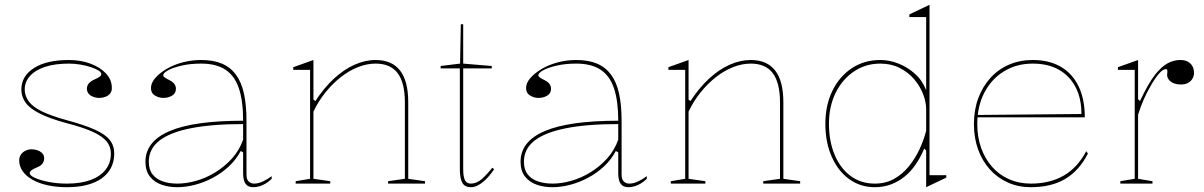

<svg xmlns="http://www.w3.org/2000/svg" viewBox="-20 -765 5015 800"><path d="M259 15Q215 15 178.5 7Q142 -1 115.5 -16Q89 -31 74.5 -51.5Q60 -72 60 -97Q60 -111 67.5 -121.5Q75 -132 87 -137.5Q99 -143 112 -143Q125 -143 137 -138.5Q149 -134 156.5 -126Q164 -118 164 -105Q164 -93 157 -83.5Q150 -74 137 -69Q118 -61 111 -55.5Q104 -50 104 -43Q104 -34 125.5 -24Q147 -14 182.5 -7Q218 0 259 0Q317 0 357.5 -15Q398 -30 420 -58Q442 -86 442 -125Q442 -154 424.5 -175.5Q407 -197 367 -215.5Q327 -234 257 -252Q187 -271 145.5 -292Q104 -313 86.5 -337.5Q69 -362 69 -392Q69 -448 121.5 -481.5Q174 -515 267 -515Q316 -515 356.5 -500Q397 -485 421.5 -459Q446 -433 446 -398Q446 -384 438.5 -375Q431 -366 419 -361.5Q407 -357 394 -357Q384 -357 375 -359.5Q366 -362 358.5 -366.5Q351 -371 346.5 -378.5Q342 -386 342 -395Q342 -420 374 -434Q390 -441 396 -446Q402 -451 402 -457Q402 -464 390 -471.5Q378 -479 358 -485.5Q338 -492 314.5 -496Q291 -500 267 -500Q209 -500 168 -486.5Q127 -473 105 -448.5Q83 -424 83 -392Q83 -366 99.5 -343Q116 -320 154.5 -301Q193 -282 259 -264Q333 -244 376 -224.5Q419 -205 437.5 -181.5Q456 -158 456 -125Q456 -92 442.5 -66Q429 -40 404 -22Q379 -4 342.5 5.5Q306 15 259 15Z M818 -515Q869 -515 904.5 -500Q940 -485 963 -454Q986 -423 996.5 -375Q1007 -327 1007 -262V-37Q1007 -17 1016.5 -8.5Q1026 0 1039 0Q1056 0 1075.5 -9Q1095 -18 1112 -31V-20Q1101 -9 1088 -1Q1075 7 1061.5 11Q1048 15 1035 15Q1013 15 1003 0.5Q993 -14 993 -43Q993 -76 993 -91.5Q993 -107 993 -114.5Q993 -122 993 -130L983 -136Q964 -100 934 -72Q904 -44 867.5 -24.5Q831 -5 792.5 5Q754 15 719 15Q683 15 653 4.5Q623 -6 604.5 -29.5Q586 -53 586 -91Q586 -176 687 -219Q788 -262 993 -262Q993 -344 975.5 -396.5Q958 -449 919.5 -474.5Q881 -500 818 -500Q772 -500 736 -491.5Q700 -483 680 -472Q660 -461 660 -451Q660 -447 666 -442.5Q672 -438 688 -430Q713 -417 713 -395Q713 -376 697 -366.5Q681 -357 661 -357Q642 -357 625.5 -367Q609 -377 609 -398Q609 -419 626.5 -439.5Q644 -460 673.5 -477.5Q703 -495 740.5 -505Q778 -515 818 -515ZM993 -248Q862 -248 774.5 -230.5Q687 -213 643.5 -178.5Q600 -144 600 -91Q600 -58 616 -38Q632 -18 659 -9Q686 0 719 0Q756 0 797 -11.5Q838 -23 876.5 -46.5Q915 -70 946 -104Q977 -138 993 -183Z M1751 -10V0H1597V-10L1667 -20V-338Q1667 -420 1637 -460Q1607 -500 1545 -500Q1509 -500 1472 -485.5Q1435 -471 1400.5 -444Q1366 -417 1336.5 -380.5Q1307 -344 1286 -300V-20L1356 -10V0H1212V-10L1272 -20V-474H1202V-485L1286 -515V-350L1294 -344Q1330 -399 1371 -437Q1412 -475 1456.5 -495Q1501 -515 1545 -515Q1579 -515 1604.5 -504Q1630 -493 1647 -471Q1664 -449 1672.5 -416Q1681 -383 1681 -338V-20Z M1942 15Q1917 15 1906.5 -3Q1896 -21 1896 -61V-480H1816V-490L1897 -500L1900 -664H1910V-500L2029 -490V-480H1910V-61Q1910 -28 1917.5 -14Q1925 0 1942 0Q1966 0 1987.5 -19Q2009 -38 2031 -66L2039 -60Q2031 -48 2020.5 -35Q2010 -22 1997 -10.5Q1984 1 1970 8Q1956 15 1942 15Z M2381 -515Q2432 -515 2467.5 -500Q2503 -485 2526 -454Q2549 -423 2559.5 -375Q2570 -327 2570 -262V-37Q2570 -17 2579.5 -8.5Q2589 0 2602 0Q2619 0 2638.5 -9Q2658 -18 2675 -31V-20Q2664 -9 2651 -1Q2638 7 2624.5 11Q2611 15 2598 15Q2576 15 2566 0.5Q2556 -14 2556 -43Q2556 -76 2556 -91.5Q2556 -107 2556 -114.5Q2556 -122 2556 -130L2546 -136Q2527 -100 2497 -72Q2467 -44 2430.5 -24.5Q2394 -5 2355.5 5Q2317 15 2282 15Q2246 15 2216 4.5Q2186 -6 2167.5 -29.5Q2149 -53 2149 -91Q2149 -176 2250 -219Q2351 -262 2556 -262Q2556 -344 2538.5 -396.5Q2521 -449 2482.5 -474.5Q2444 -500 2381 -500Q2335 -500 2299 -491.5Q2263 -483 2243 -472Q2223 -461 2223 -451Q2223 -447 2229 -442.5Q2235 -438 2251 -430Q2276 -417 2276 -395Q2276 -376 2260 -366.5Q2244 -357 2224 -357Q2205 -357 2188.5 -367Q2172 -377 2172 -398Q2172 -419 2189.5 -439.5Q2207 -460 2236.5 -477.5Q2266 -495 2303.5 -505Q2341 -515 2381 -515ZM2556 -248Q2425 -248 2337.5 -230.5Q2250 -213 2206.5 -178.5Q2163 -144 2163 -91Q2163 -58 2179 -38Q2195 -18 2222 -9Q2249 0 2282 0Q2319 0 2360 -11.5Q2401 -23 2439.5 -46.5Q2478 -70 2509 -104Q2540 -138 2556 -183Z M3314 -10V0H3160V-10L3230 -20V-338Q3230 -420 3200 -460Q3170 -500 3108 -500Q3072 -500 3035 -485.5Q2998 -471 2963.5 -444Q2929 -417 2899.5 -380.5Q2870 -344 2849 -300V-20L2919 -10V0H2775V-10L2835 -20V-474H2765V-485L2849 -515V-350L2857 -344Q2893 -399 2934 -437Q2975 -475 3019.5 -495Q3064 -515 3108 -515Q3142 -515 3167.5 -504Q3193 -493 3210 -471Q3227 -449 3235.5 -416Q3244 -383 3244 -338V-20Z M3853 -745V-35H3923V-25L3839 15V-138L3831 -146Q3816 -110 3795.5 -80Q3775 -50 3749 -29Q3723 -8 3692 3.5Q3661 15 3625 15Q3565 15 3518.5 -18.5Q3472 -52 3445.5 -112Q3419 -172 3419 -249Q3419 -327 3448.5 -387Q3478 -447 3529.5 -481Q3581 -515 3648 -515Q3686 -515 3724 -500Q3762 -485 3793 -457Q3824 -429 3839 -389V-694H3769V-705ZM3648 -500Q3587 -500 3538.5 -467.5Q3490 -435 3462 -378.5Q3434 -322 3434 -249Q3434 -177 3457.5 -120.5Q3481 -64 3524 -32Q3567 0 3625 0Q3670 0 3705 -19.5Q3740 -39 3766.5 -71.5Q3793 -104 3811 -142.5Q3829 -181 3839 -220V-310Q3839 -340 3826 -373.5Q3813 -407 3788.5 -435.5Q3764 -464 3728.5 -482Q3693 -500 3648 -500Z M4283 -515Q4352 -515 4400.5 -486.5Q4449 -458 4474.5 -404.5Q4500 -351 4500 -276H4052V-286L4486 -290Q4486 -355 4461.5 -402Q4437 -449 4392 -474.5Q4347 -500 4283 -500Q4216 -500 4163.5 -468Q4111 -436 4081.5 -379Q4052 -322 4052 -248Q4052 -193 4068.5 -147.5Q4085 -102 4114.5 -69Q4144 -36 4185 -18Q4226 0 4275 0Q4315 0 4349.5 -8.5Q4384 -17 4412.5 -33.5Q4441 -50 4464.5 -75.5Q4488 -101 4506 -135L4513 -125Q4495 -90 4471.5 -63.5Q4448 -37 4418.5 -19.5Q4389 -2 4353 6.5Q4317 15 4275 15Q4223 15 4179.5 -4.5Q4136 -24 4104.5 -59Q4073 -94 4055.5 -142Q4038 -190 4038 -248Q4038 -307 4056 -355.5Q4074 -404 4106.5 -440Q4139 -476 4184 -495.5Q4229 -515 4283 -515Z M4648 0V-10L4708 -20V-474H4638V-485L4722 -515V-352L4730 -344Q4747 -380 4762.5 -407.5Q4778 -435 4793 -454Q4819 -487 4844.5 -501Q4870 -515 4898 -515Q4916 -515 4928.5 -508.5Q4941 -502 4948 -490Q4955 -478 4955 -461Q4955 -449 4949 -438Q4943 -427 4931 -420Q4919 -413 4900 -413Q4884 -413 4871 -418Q4858 -423 4850.5 -432.5Q4843 -442 4843 -453Q4843 -457 4843.5 -459.5Q4844 -462 4844 -465Q4844 -468 4844 -470Q4844 -477 4838 -477Q4825 -477 4808.5 -457.5Q4792 -438 4775 -408Q4760 -383 4746 -351.5Q4732 -320 4722 -287V-20L4782 -10V0Z"/></svg>

Font: Kalnia Thin
Style: Regular
Weight: 250
Designer: Frida Medrano
Foundry: Frida Medrano
Version: Version 1.105